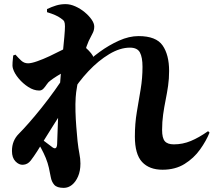

<svg xmlns="http://www.w3.org/2000/svg" viewBox="-20 -845 1040 931"><path d="M768 -22Q704 -22 669 -59.5Q634 -97 634 -183Q634 -246 643.5 -302Q653 -358 662 -412Q671 -466 671 -521Q671 -567 658.5 -590.5Q646 -614 610 -614Q562 -614 509.5 -582.5Q457 -551 408.5 -499.5Q360 -448 323 -387L328 -468Q348 -492 383.5 -526.5Q419 -561 463.5 -593.5Q508 -626 557 -648Q606 -670 652 -670Q737 -670 768.5 -624.5Q800 -579 800 -501Q800 -463 795 -428.5Q790 -394 783 -359.5Q776 -325 771 -289.5Q766 -254 766 -215Q766 -176 779 -160.5Q792 -145 823 -145Q866 -145 905.5 -161.5Q945 -178 989 -209L996 -202Q980 -162 950 -120Q920 -78 875 -50Q830 -22 768 -22ZM91 -46Q72 -45 55 -62.5Q38 -80 38 -113Q38 -139 46.5 -159.5Q55 -180 71 -196Q92 -217 121 -250Q150 -283 182 -323Q214 -363 245.5 -407Q277 -451 304 -494L314 -355Q294 -324 275 -294.5Q256 -265 237.5 -235.5Q219 -206 200 -175.5Q181 -145 160 -111Q144 -86 129 -66.5Q114 -47 91 -46ZM289 66Q256 66 243 51Q230 36 226 13Q222 -9 217 -31.5Q212 -54 202 -79Q197 -91 191.5 -102.5Q186 -114 179.5 -126Q173 -138 165 -149.5Q157 -161 147 -173L155 -193Q162 -186 177 -174Q192 -162 207.5 -151Q223 -140 230 -134Q255 -113 257 -146Q258 -172 259.5 -215.5Q261 -259 263 -311Q265 -363 269 -412Q272 -452 276 -498.5Q280 -545 284.5 -588.5Q289 -632 292 -666.5Q295 -701 295 -717Q295 -733 291.5 -740.5Q288 -748 274 -757Q263 -765 247 -772Q231 -779 208 -786V-801Q231 -812 252.5 -818.5Q274 -825 298 -825Q321 -825 345.5 -814Q370 -803 390.5 -786Q411 -769 424 -750.5Q437 -732 437 -716Q437 -698 428.5 -682.5Q420 -667 410 -646Q400 -624 389.5 -587Q379 -550 370 -508.5Q361 -467 354.5 -430.5Q348 -394 347 -373Q345 -342 346 -304.5Q347 -267 350 -230Q353 -193 356 -161Q360 -125 365 -100Q370 -75 370 -52Q370 -16 358.5 10.5Q347 37 329 51.5Q311 66 289 66ZM170 -406Q144 -406 117.5 -423Q91 -440 70.5 -464.5Q50 -489 43 -512Q39 -525 41 -543.5Q43 -562 44 -576L55 -580Q69 -564 83 -551Q97 -538 116 -538Q132 -538 160.5 -548Q189 -558 221 -573Q253 -588 282 -603Q311 -618 329 -627Q342 -634 352.5 -634Q363 -634 370 -631Q382 -626 396.5 -613Q411 -600 421.5 -587Q432 -574 432 -568Q432 -557 426.5 -548.5Q421 -540 410 -527Q387 -501 366 -472.5Q345 -444 325 -415L328 -477Q332 -485 337.5 -501.5Q343 -518 344 -525Q327 -518 302.5 -504Q278 -490 256 -476Q234 -462 224 -454Q214 -447 206.5 -435.5Q199 -424 190.5 -415Q182 -406 170 -406Z"/></svg>

Font: Noto Serif JP Black
Style: Regular
Weight: 900
Designer: Ryoko NISHIZUKA 西塚涼子 (kana & ideographs); Frank Grießhammer (Latin, Greek & Cyrillic); Wenlong ZHANG 张文龙 (bopomofo); San
Foundry: Adobe
Version: Version 2.003-H1;hotconv 1.1.1;makeotfexe 2.6.0